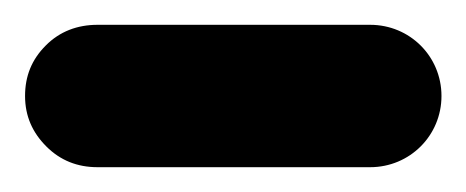

<svg xmlns="http://www.w3.org/2000/svg" viewBox="-24 -368 374 154"><path d="M54.2 -348.1C38.1 -348.1 23.9 -342.8 12.7 -331.5C1.5 -320.3 -3.9 -307.1 -3.9 -291C-3.9 -274.9 2 -261.7 13.2 -250.5C24.4 -239.3 38.1 -233.9 54.2 -233.9H272.9C304.7 -233.9 330.1 -259.3 330.1 -291C330.1 -322.8 304.7 -348.1 272.9 -348.1H54.2Z"/></svg>

Font: Nemoy
Style: Bold
Weight: 700
Designer: BSozoo
Foundry: BSozoo
Version: Version 001.000